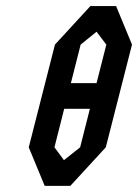

<svg xmlns="http://www.w3.org/2000/svg" viewBox="-20 -603 448 623"><path d="M187.5 -83.3 240 -125 271.7 -250H188.3L156.7 -125ZM293.3 -333.3 325 -458.3 293.3 -500 241.7 -458.3 210 -333.3ZM125 0 73.3 -125 158.3 -458.3 273.3 -583.3H356.7L408.3 -458.3L323.3 -125L208.3 0Z"/></svg>

Font: Yulong
Style: Italic
Weight: 400
Italic angle: -14.25°
Designer: GGBotNet
Foundry: f0n7.com
Version: 1.00